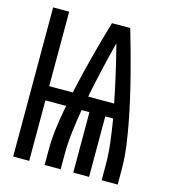

<svg xmlns="http://www.w3.org/2000/svg" viewBox="-109 -825 819 914"><g transform="rotate(15 300.0 -367.5)"><path d="M40 0V-735H119V-368H235Q255 -460 279 -552Q303 -644 330 -735H420Q436 -681 451 -626.5Q466 -572 480 -517.5Q494 -463 506.5 -408Q519 -353 529.5 -297.5Q540 -242 547.5 -186Q555 -130 555 -74V0H476V-74Q476 -130 469 -186Q462 -242 453 -297V-298Q453 -298 453 -298Q453 -298 453 -298H414V0H336V-298H297Q297 -298 297 -298Q297 -298 297 -298V-297Q288 -242 281 -186Q274 -130 274 -74V0H195V-74Q195 -130 202.5 -186Q210 -242 221 -298H119V0ZM440 -368Q440 -368 440 -368Q440 -368 440 -368H439Q425 -439 409 -508.5Q393 -578 375 -648Q357 -578 341 -508.5Q325 -439 311 -368H310Q310 -368 310 -368Q310 -368 310 -368Z"/></g></svg>

Font: Iosevka Curly Extended
Style: Regular
Weight: 400
Width: 7
Monospace: yes
Designer: Belleve Invis
Foundry: Belleve Invis
Version: Version 11.1.0; ttfautohint (v1.8.3)